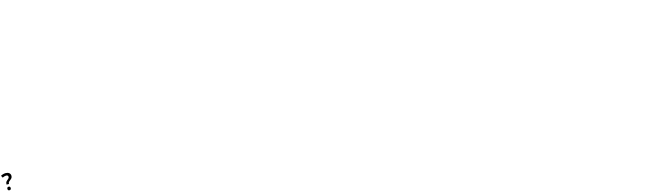

<svg xmlns="http://www.w3.org/2000/svg" viewBox="356 -4347 27187 7975"><g transform="rotate(-15 13950.0 -359.0)"><path d="M3 -667 49 -574C109 -604 161 -619 206 -619C253 -619 295 -599 295 -546C295 -526 290 -507 279 -491C268 -475 247 -454 215 -429C183 -403 160 -379 149 -358C138 -336 132 -310 132 -280V-252H237V-274C237 -294 242 -312 250 -325C258 -339 278 -357 307 -380C352 -413 382 -440 397 -465C412 -490 421 -519 421 -554C421 -664 329 -724 216 -724C144 -724 75 -706 3 -667ZM261 -70C261 -120 236 -146 189 -146C141 -146 117 -121 117 -70C117 -20 142 6 189 6C235 6 261 -22 261 -70Z"/></g></svg>

Font: Passageway
Style: Light
Weight: 700
Foundry: Ascender Corporation
Version: Version 1.11